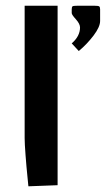

<svg xmlns="http://www.w3.org/2000/svg" viewBox="-20 -653 373 677"><path d="M333 -620.1V-579.1Q333 -558.1 309.6 -527.3Q286.1 -496.6 257.8 -473.1L232.9 -500Q262.2 -525.4 262.2 -556.2Q262.2 -568.8 247.6 -585Q232.9 -601.1 232.9 -606.9V-620.1Q232.9 -628.9 236.1 -630.9Q239.3 -632.8 253.9 -632.8H312Q326.2 -632.8 329.6 -630.6Q333 -628.4 333 -620.1ZM183.1 -632.8V0L80.1 3.9Q80.1 2.9 76.7 -30.8Q73.2 -64.5 70.1 -105.7Q66.9 -147 66.9 -166V-632.8Z"/></svg>

Font: Resagokr
Style: Bold
Weight: 600
Designer: gluk
Foundry: gluk
Version: Version 0.95